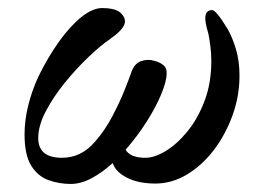

<svg xmlns="http://www.w3.org/2000/svg" viewBox="-20 -445 649 477"><path d="M156 12Q127 12 100.5 2.5Q74 -7 57.5 -33.5Q41 -60 41 -111Q41 -146 50 -182.5Q59 -219 75 -254Q99 -303 126.5 -341.5Q154 -380 182 -402.5Q210 -425 234 -425Q262 -425 276 -416Q294 -402 289.5 -386Q285 -370 252 -347Q230 -332 200 -303.5Q170 -275 141.5 -240Q113 -205 94 -169Q75 -133 75 -102Q75 -53 134 -53Q182 -53 216 -93Q240 -120 258.5 -155Q277 -190 289 -220Q301 -250 305 -262Q313 -287 330 -293Q347 -299 363 -294Q376 -291 385.5 -283.5Q395 -276 394 -262Q394 -244 381 -212Q368 -180 344.5 -143Q321 -106 292 -73Q304 -53 341 -53Q364 -53 392 -70Q420 -87 446 -119Q472 -151 488.5 -195Q505 -239 505 -294Q505 -313 502.5 -331.5Q500 -350 498 -360Q493 -377 491.5 -386Q490 -395 490 -399Q490 -420 507 -420Q517 -420 546 -372Q557 -353 566 -323.5Q575 -294 575 -257Q575 -206 557.5 -158Q540 -110 511 -72Q482 -34 444.5 -11.5Q407 11 366 11Q324 11 295.5 -3.5Q267 -18 260 -40Q235 -17 208 -2.5Q181 12 156 12Z"/></svg>

Font: Junicode SmExp
Style: Italic
Weight: 400
Width: 6
Italic angle: -11°
Designer: Peter S. Baker
Version: Version 2.205; ttfautohint (v1.8.4)